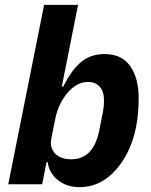

<svg xmlns="http://www.w3.org/2000/svg" viewBox="-20 -760 623 792"><path d="M14 0 162 -740H302L235 -403H241Q274 -470 313.5 -503.5Q353 -537 412 -537Q482 -537 517 -487.5Q552 -438 552 -355Q552 -191 481.5 -89.5Q411 12 308 12Q255 12 218.5 -17.5Q182 -47 177 -91H172L154 0ZM274 -103Q365 -103 389 -220L403 -290Q409 -318 409 -347Q409 -382 391.5 -402Q374 -422 343 -422Q295 -422 256 -374Q220 -330 208 -270L192 -190Q184 -151 207 -127Q230 -103 274 -103Z"/></svg>

Font: Aneliza
Style: Bold Italic
Weight: 700
Italic angle: -11.31°
Designer: Mike Abbink, Paul van der Laan, Pieter van Rosmalen
Foundry: Bold Monday
Version: Version 3.0